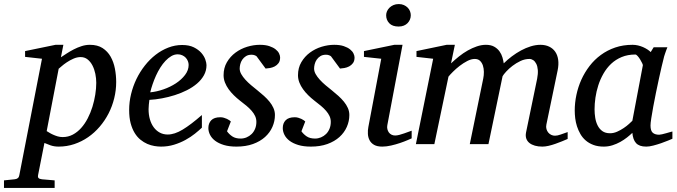

<svg xmlns="http://www.w3.org/2000/svg" viewBox="-116 -717 3368 955"><path d="M362.8 -305.2Q362.8 -327.1 358.2 -349.9Q353.5 -372.6 344 -391.1Q334.5 -409.7 319.8 -421.4Q305.2 -433.1 285.2 -433.1Q267.1 -433.1 249 -425Q231 -417 216.1 -407Q201.2 -397 190.4 -387.5Q179.7 -377.9 175.8 -375L116.2 -64.9Q120.6 -62.5 128.7 -57.4Q136.7 -52.2 147.5 -47.4Q158.2 -42.5 170.4 -38.8Q182.6 -35.2 195.8 -35.2Q223.1 -35.2 246.1 -47.4Q269 -59.6 287.6 -80.3Q306.2 -101.1 320.3 -128.4Q334.5 -155.8 343.8 -185.8Q353 -215.8 357.9 -246.6Q362.8 -277.3 362.8 -305.2ZM461.9 -309.1Q461.9 -268.1 452.1 -228.3Q442.4 -188.5 424.1 -152.8Q405.8 -117.2 379.9 -86.9Q354 -56.6 322.3 -34.7Q290.5 -12.7 253.4 -0.2Q216.3 12.2 175.8 12.2Q153.3 12.2 135.3 5.9Q117.2 -0.5 105 -5.9L73.2 154.8Q71.3 163.1 75.4 168.2Q79.6 173.3 92.8 174.8L155.8 180.2V217.8H-96.2V180.2L-43.9 174.8Q-22.9 173.3 -20 154.8L92.8 -424.8L8.8 -434.1V-462.9L160.2 -494.1H199.2L187 -432.1Q199.7 -440.4 216.1 -451.2Q232.4 -461.9 251 -471.4Q269.5 -481 289.8 -487.5Q310.1 -494.1 331.1 -494.1Q369.1 -494.1 394.3 -477.8Q419.4 -461.4 434.3 -435.1Q449.2 -408.7 455.6 -375.5Q461.9 -342.3 461.9 -309.1Z M822.3 -394Q822.3 -403.8 818.4 -413.3Q814.5 -422.9 807.6 -430.2Q800.8 -437.5 790.5 -442.1Q780.3 -446.8 768.1 -446.8Q751.5 -446.8 736.3 -438Q721.2 -429.2 707.3 -414.6Q693.4 -399.9 681.4 -380.9Q669.4 -361.8 659.9 -340.8Q650.4 -319.8 643.1 -298.3Q635.7 -276.9 631.3 -257.8Q663.1 -260.7 697 -272.5Q731 -284.2 758.8 -302.5Q786.6 -320.8 804.4 -344.2Q822.3 -367.7 822.3 -394ZM911.1 -393.1Q911.1 -365.7 898.4 -342.8Q885.7 -319.8 864 -301.3Q842.3 -282.7 813.7 -268.3Q785.2 -253.9 753.7 -243.9Q722.2 -233.9 689.5 -227.8Q656.7 -221.7 627 -220.2Q625.5 -210.4 624.3 -196.8Q623 -183.1 623 -173.8Q623 -146.5 629.6 -123.5Q636.2 -100.6 648.7 -83.7Q661.1 -66.9 678.7 -57.4Q696.3 -47.9 718.3 -47.9Q752 -47.9 792.5 -72.3Q833 -96.7 888.2 -145V-82Q874 -68.4 853.5 -52Q833 -35.6 806.9 -21.2Q780.8 -6.8 750 2.7Q719.2 12.2 685.1 12.2Q669.9 12.2 652.1 9.3Q634.3 6.3 616.7 -1.2Q599.1 -8.8 582.8 -22Q566.4 -35.2 554 -55.4Q541.5 -75.7 533.9 -103.8Q526.4 -131.8 526.4 -169.9Q526.4 -209.5 535.9 -248.8Q545.4 -288.1 562.7 -324Q580.1 -359.9 604.5 -390.9Q628.9 -421.9 658.2 -444.6Q687.5 -467.3 720.9 -480.2Q754.4 -493.2 790 -493.2Q824.7 -493.2 847.9 -481.7Q871.1 -470.2 885.3 -454.1Q899.4 -438 905.3 -420.9Q911.1 -403.8 911.1 -393.1Z M1277.3 -431.2Q1277.3 -413.6 1269.5 -403.1Q1261.7 -392.6 1250.5 -386.7Q1239.3 -380.9 1226.8 -378.7Q1214.4 -376.5 1205.1 -376L1160.2 -437Q1157.2 -439.5 1150.9 -442.1Q1144.5 -444.8 1135.3 -444.8Q1118.7 -444.8 1107.4 -437.7Q1096.2 -430.7 1089.1 -420.2Q1082 -409.7 1079.1 -397.7Q1076.2 -385.7 1076.2 -376Q1076.2 -362.3 1084 -348.4Q1091.8 -334.5 1104.5 -320.6Q1117.2 -306.6 1133.1 -293.2Q1148.9 -279.8 1165 -267.1Q1181.6 -253.9 1197 -240Q1212.4 -226.1 1224.6 -211.2Q1236.8 -196.3 1244.1 -179.7Q1251.5 -163.1 1251.5 -145Q1251.5 -114.3 1239 -85.9Q1226.6 -57.6 1202.4 -35.6Q1178.2 -13.7 1142.3 -0.7Q1106.4 12.2 1060.1 12.2Q1023.9 12.2 997.6 4.2Q971.2 -3.9 954.1 -16.8Q937 -29.8 928.7 -46.4Q920.4 -63 920.4 -80.1Q920.4 -104 934.8 -118.9Q949.2 -133.8 980 -133.8Q989.3 -133.8 997.6 -131.3Q1005.9 -128.9 1012.7 -125.7Q1019.5 -122.6 1024.7 -118.9Q1029.8 -115.2 1032.2 -112.8L1013.2 -64Q1023.9 -48.8 1039.8 -38.3Q1055.7 -27.8 1081.1 -27.8Q1096.2 -27.8 1110.4 -33.7Q1124.5 -39.6 1135.5 -50.3Q1146.5 -61 1152.8 -76.4Q1159.2 -91.8 1159.2 -110.8Q1159.2 -126 1153.1 -139.4Q1147 -152.8 1136 -165.5Q1125 -178.2 1110.1 -190.7Q1095.2 -203.1 1077.1 -216.8Q1061.5 -229 1047.1 -243.2Q1032.7 -257.3 1021.2 -273.2Q1009.8 -289.1 1002.9 -306.6Q996.1 -324.2 996.1 -342.8Q996.1 -379.4 1012.7 -407.7Q1029.3 -436 1055.4 -455.3Q1081.5 -474.6 1113.5 -484.4Q1145.5 -494.1 1176.3 -494.1Q1204.6 -494.1 1223.9 -487.5Q1243.2 -481 1255.1 -471.4Q1267.1 -461.9 1272.2 -450.9Q1277.3 -439.9 1277.3 -431.2Z M1647.5 -431.2Q1647.5 -413.6 1639.6 -403.1Q1631.8 -392.6 1620.6 -386.7Q1609.4 -380.9 1596.9 -378.7Q1584.5 -376.5 1575.2 -376L1530.3 -437Q1527.3 -439.5 1521 -442.1Q1514.6 -444.8 1505.4 -444.8Q1488.8 -444.8 1477.5 -437.7Q1466.3 -430.7 1459.2 -420.2Q1452.1 -409.7 1449.2 -397.7Q1446.3 -385.7 1446.3 -376Q1446.3 -362.3 1454.1 -348.4Q1461.9 -334.5 1474.6 -320.6Q1487.3 -306.6 1503.2 -293.2Q1519 -279.8 1535.2 -267.1Q1551.8 -253.9 1567.1 -240Q1582.5 -226.1 1594.7 -211.2Q1606.9 -196.3 1614.3 -179.7Q1621.6 -163.1 1621.6 -145Q1621.6 -114.3 1609.1 -85.9Q1596.7 -57.6 1572.5 -35.6Q1548.3 -13.7 1512.5 -0.7Q1476.6 12.2 1430.2 12.2Q1394 12.2 1367.7 4.2Q1341.3 -3.9 1324.2 -16.8Q1307.1 -29.8 1298.8 -46.4Q1290.5 -63 1290.5 -80.1Q1290.5 -104 1304.9 -118.9Q1319.3 -133.8 1350.1 -133.8Q1359.4 -133.8 1367.7 -131.3Q1376 -128.9 1382.8 -125.7Q1389.6 -122.6 1394.8 -118.9Q1399.9 -115.2 1402.3 -112.8L1383.3 -64Q1394 -48.8 1409.9 -38.3Q1425.8 -27.8 1451.2 -27.8Q1466.3 -27.8 1480.5 -33.7Q1494.6 -39.6 1505.6 -50.3Q1516.6 -61 1522.9 -76.4Q1529.3 -91.8 1529.3 -110.8Q1529.3 -126 1523.2 -139.4Q1517.1 -152.8 1506.1 -165.5Q1495.1 -178.2 1480.2 -190.7Q1465.3 -203.1 1447.3 -216.8Q1431.6 -229 1417.2 -243.2Q1402.8 -257.3 1391.4 -273.2Q1379.9 -289.1 1373 -306.6Q1366.2 -324.2 1366.2 -342.8Q1366.2 -379.4 1382.8 -407.7Q1399.4 -436 1425.5 -455.3Q1451.7 -474.6 1483.6 -484.4Q1515.6 -494.1 1546.4 -494.1Q1574.7 -494.1 1594 -487.5Q1613.3 -481 1625.2 -471.4Q1637.2 -461.9 1642.3 -450.9Q1647.5 -439.9 1647.5 -431.2Z M1931.6 -28.8Q1925.8 -26.4 1910.2 -19.5Q1894.5 -12.7 1873.5 -5.6Q1852.5 1.5 1829.3 6.8Q1806.2 12.2 1785.6 12.2Q1759.8 12.2 1744.6 3.4Q1729.5 -5.4 1722.2 -19.5Q1714.8 -33.7 1713.9 -51.3Q1712.9 -68.8 1716.3 -85.9L1780.3 -424.8L1694.3 -434.1V-462.9L1845.2 -494.1H1886.2L1810.5 -94.2Q1808.6 -84 1810.8 -74.7Q1813 -65.4 1818.1 -58.3Q1823.2 -51.3 1831.3 -47.1Q1839.4 -43 1849.6 -43Q1858.4 -43 1870.4 -46.1Q1882.3 -49.3 1894.3 -53.5Q1906.2 -57.6 1916.5 -61.5Q1926.8 -65.4 1931.6 -66.9ZM1927.2 -641.1Q1927.2 -629.9 1923.1 -619.9Q1918.9 -609.9 1911.4 -602.1Q1903.8 -594.2 1892.6 -589.6Q1881.3 -585 1866.7 -585Q1835.9 -585 1820.3 -601.3Q1804.7 -617.7 1804.7 -641.1Q1804.7 -650.9 1808.8 -660.6Q1813 -670.4 1821 -678.5Q1829.1 -686.5 1840.8 -691.7Q1852.5 -696.8 1867.7 -696.8Q1881.8 -696.8 1892.8 -691.9Q1903.8 -687 1911.6 -679.2Q1919.4 -671.4 1923.3 -661.4Q1927.2 -651.4 1927.2 -641.1Z M2707.5 -25.9Q2694.8 -20.5 2679 -13.9Q2663.1 -7.3 2646.2 -1.5Q2629.4 4.4 2612.8 8.3Q2596.2 12.2 2581.5 12.2Q2561 12.2 2544.7 7.6Q2528.3 2.9 2517.3 -5.9Q2506.3 -14.6 2501.7 -27.8Q2497.1 -41 2500.5 -58.1L2555.7 -325.2Q2560.5 -350.1 2559.1 -368.7Q2557.6 -387.2 2551.5 -399.4Q2545.4 -411.6 2536.4 -417.7Q2527.3 -423.8 2517.6 -423.8Q2494.6 -423.8 2472.9 -413.6Q2451.2 -403.3 2433.1 -389.4Q2415 -375.5 2401.9 -361.1Q2388.7 -346.7 2383.8 -337.9L2313.5 0H2220.7L2287.6 -326.2Q2291 -342.3 2290.8 -359.6Q2290.5 -377 2285.9 -391.1Q2281.2 -405.3 2271.5 -414.6Q2261.7 -423.8 2245.6 -423.8Q2228 -423.8 2208.3 -413.6Q2188.5 -403.3 2170.2 -389.2Q2151.9 -375 2137 -360.1Q2122.1 -345.2 2114.7 -335.9L2044.4 0H1952.6L2038.6 -424.8L1955.6 -434.1V-462.9L2105.5 -494.1H2146.5L2127.4 -401.9Q2146 -419.4 2167 -436.3Q2188 -453.1 2210.4 -465.8Q2232.9 -478.5 2255.9 -486.3Q2278.8 -494.1 2300.8 -494.1Q2325.7 -494.1 2342 -484.9Q2358.4 -475.6 2368.4 -461.7Q2378.4 -447.8 2383.1 -431.6Q2387.7 -415.5 2389.6 -401.9Q2407.7 -419.9 2429.7 -436.5Q2451.7 -453.1 2475.6 -466.1Q2499.5 -479 2524.2 -486.6Q2548.8 -494.1 2571.8 -494.1Q2596.7 -494.1 2615.5 -485.1Q2634.3 -476.1 2645.8 -459.5Q2657.2 -442.9 2660.4 -419.4Q2663.6 -396 2657.7 -367.2L2601.6 -97.2Q2599.1 -85 2602.1 -75Q2605 -64.9 2611.1 -57.6Q2617.2 -50.3 2626 -46.1Q2634.8 -42 2644.5 -42Q2656.7 -42 2672.9 -47.9Q2689 -53.7 2707.5 -60.1Z M3081.5 -392.1Q3082 -394.5 3077.9 -403.3Q3073.7 -412.1 3067.9 -421.6Q3062 -431.2 3055.4 -438.5Q3048.8 -445.8 3044.4 -445.8Q3006.3 -445.8 2976.3 -433.3Q2946.3 -420.9 2923.8 -399.7Q2901.4 -378.4 2885.5 -350.6Q2869.6 -322.8 2859.9 -292.5Q2850.1 -262.2 2845.7 -231.4Q2841.3 -200.7 2841.3 -172.9Q2841.3 -151.9 2844.7 -130.9Q2848.1 -109.9 2856.7 -92.8Q2865.2 -75.7 2880.1 -64.9Q2895 -54.2 2918.5 -54.2Q2936 -54.2 2953.6 -62Q2971.2 -69.8 2986.3 -80.1Q3001.5 -90.3 3012.7 -100.6Q3023.9 -110.8 3029.3 -116.2ZM3228.5 -26.9Q3222.7 -24.4 3207 -17.8Q3191.4 -11.2 3172.1 -4.6Q3152.8 2 3133.1 7.1Q3113.3 12.2 3098.6 12.2Q3080.6 12.2 3068.1 7.8Q3055.7 3.4 3047.6 -5.4Q3039.6 -14.2 3035.2 -26.9Q3030.8 -39.6 3029.3 -56.2Q3018.1 -45.4 3002.9 -33.4Q2987.8 -21.5 2969.5 -11.2Q2951.2 -1 2930.4 5.6Q2909.7 12.2 2887.2 12.2Q2857.9 12.2 2835.7 3.9Q2813.5 -4.4 2797.4 -18.3Q2781.2 -32.2 2770.8 -50.5Q2760.3 -68.8 2753.9 -88.6Q2747.6 -108.4 2745.1 -128.7Q2742.7 -148.9 2742.7 -167Q2742.7 -205.6 2751 -244.9Q2759.3 -284.2 2775.6 -320.6Q2792 -356.9 2816.4 -388.7Q2840.8 -420.4 2872.8 -443.8Q2904.8 -467.3 2944.1 -480.7Q2983.4 -494.1 3030.3 -494.1Q3043.9 -494.1 3057.4 -491Q3070.8 -487.8 3082.5 -482.7Q3094.2 -477.5 3104 -471.2Q3113.8 -464.8 3120.6 -458L3135.3 -481.9H3203.6Q3201.2 -476.1 3198.2 -468Q3195.3 -460 3192.4 -451.7Q3189.5 -443.4 3187.3 -436Q3185.1 -428.7 3184.6 -424.8Q3181.2 -411.6 3174.8 -385Q3168.5 -358.4 3161.4 -325.2Q3154.3 -292 3146.7 -255.6Q3139.2 -219.2 3133.3 -186.8Q3127.4 -154.3 3123.5 -129.2Q3119.6 -104 3119.6 -92.8Q3119.6 -66.4 3130.9 -56.6Q3142.1 -46.9 3162.6 -46.9Q3167.5 -46.9 3177 -49.1Q3186.5 -51.3 3196.8 -54.2Q3207 -57.1 3215.8 -59.6Q3224.6 -62 3228.5 -63Z"/></svg>

Font: Charis SIL Viet
Style: Italic
Weight: 400
Italic angle: -11°
Foundry: SIL International
Version: Version 5.000